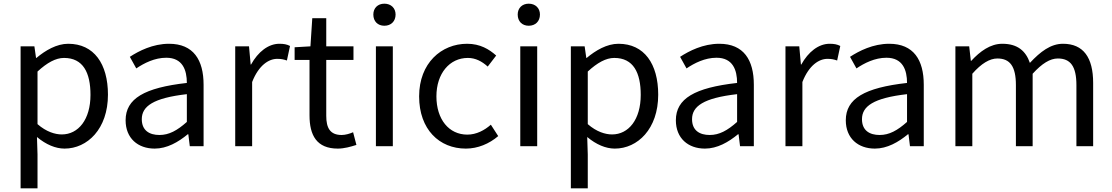

<svg xmlns="http://www.w3.org/2000/svg" viewBox="-20 -795 6049 1044"><path d="M92 229H184V45L181 -50C230 -9 282 13 331 13C455 13 567 -94 567 -280C567 -448 491 -557 351 -557C288 -557 227 -521 178 -480H176L167 -543H92ZM316 -64C280 -64 232 -78 184 -120V-406C236 -454 283 -480 328 -480C432 -480 472 -400 472 -279C472 -145 406 -64 316 -64Z M821 13C888 13 949 -22 1001 -65H1004L1012 0H1087V-334C1087 -469 1032 -557 899 -557C811 -557 735 -518 686 -486L721 -423C764 -452 821 -481 884 -481C973 -481 996 -414 996 -344C765 -318 663 -259 663 -141C663 -43 730 13 821 13ZM847 -61C793 -61 751 -85 751 -147C751 -217 813 -262 996 -283V-132C943 -85 899 -61 847 -61Z M1259 0H1351V-349C1387 -441 1442 -475 1487 -475C1510 -475 1522 -472 1540 -466L1557 -545C1540 -554 1523 -557 1499 -557C1439 -557 1383 -513 1345 -444H1343L1334 -543H1259Z M1817 13C1851 13 1887 3 1918 -7L1900 -76C1882 -68 1858 -61 1838 -61C1775 -61 1754 -99 1754 -165V-469H1902V-543H1754V-696H1678L1668 -543L1582 -538V-469H1663V-168C1663 -59 1702 13 1817 13Z M2024 0H2116V-543H2024ZM2070 -655C2106 -655 2131 -679 2131 -716C2131 -751 2106 -775 2070 -775C2034 -775 2010 -751 2010 -716C2010 -679 2034 -655 2070 -655Z M2513 13C2578 13 2640 -13 2689 -55L2649 -117C2615 -87 2571 -63 2521 -63C2421 -63 2353 -146 2353 -271C2353 -396 2425 -480 2524 -480C2566 -480 2601 -461 2632 -433L2678 -493C2640 -527 2591 -557 2520 -557C2380 -557 2259 -452 2259 -271C2259 -91 2369 13 2513 13Z M2809 0H2901V-543H2809ZM2855 -655C2891 -655 2916 -679 2916 -716C2916 -751 2891 -775 2855 -775C2819 -775 2795 -751 2795 -716C2795 -679 2819 -655 2855 -655Z M3084 229H3176V45L3173 -50C3222 -9 3274 13 3323 13C3447 13 3559 -94 3559 -280C3559 -448 3483 -557 3343 -557C3280 -557 3219 -521 3170 -480H3168L3159 -543H3084ZM3308 -64C3272 -64 3224 -78 3176 -120V-406C3228 -454 3275 -480 3320 -480C3424 -480 3464 -400 3464 -279C3464 -145 3398 -64 3308 -64Z M3813 13C3880 13 3941 -22 3993 -65H3996L4004 0H4079V-334C4079 -469 4024 -557 3891 -557C3803 -557 3727 -518 3678 -486L3713 -423C3756 -452 3813 -481 3876 -481C3965 -481 3988 -414 3988 -344C3757 -318 3655 -259 3655 -141C3655 -43 3722 13 3813 13ZM3839 -61C3785 -61 3743 -85 3743 -147C3743 -217 3805 -262 3988 -283V-132C3935 -85 3891 -61 3839 -61Z M4251 0H4343V-349C4379 -441 4434 -475 4479 -475C4502 -475 4514 -472 4532 -466L4549 -545C4532 -554 4515 -557 4491 -557C4431 -557 4375 -513 4337 -444H4335L4326 -543H4251Z M4737 13C4804 13 4865 -22 4917 -65H4920L4928 0H5003V-334C5003 -469 4948 -557 4815 -557C4727 -557 4651 -518 4602 -486L4637 -423C4680 -452 4737 -481 4800 -481C4889 -481 4912 -414 4912 -344C4681 -318 4579 -259 4579 -141C4579 -43 4646 13 4737 13ZM4763 -61C4709 -61 4667 -85 4667 -147C4667 -217 4729 -262 4912 -283V-132C4859 -85 4815 -61 4763 -61Z M5175 0H5267V-394C5316 -450 5362 -477 5403 -477C5472 -477 5504 -434 5504 -332V0H5595V-394C5646 -450 5690 -477 5732 -477C5801 -477 5833 -434 5833 -332V0H5924V-344C5924 -482 5871 -557 5760 -557C5693 -557 5637 -514 5580 -453C5558 -517 5514 -557 5430 -557C5365 -557 5309 -516 5261 -464H5259L5250 -543H5175Z"/></svg>

Font: Noto Sans HK
Style: Regular
Weight: 400
Designer: Ryoko NISHIZUKA 西塚涼子 (kana, bopomofo & ideographs); Paul D. Hunt (Latin, Greek & Cyrillic); Sandoll Communications 산돌커뮤니
Foundry: Adobe
Version: Version 2.004;hotconv 1.0.118;makeotfexe 2.5.65603